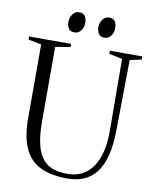

<svg xmlns="http://www.w3.org/2000/svg" viewBox="-99 -1001 869 1085"><g transform="rotate(10 335.0 -458.5)"><path d="M363 10Q271.5 10 210 -18.5Q148.5 -47 117.2 -112.5Q86 -178 86 -288.5V-710.5L11 -725V-743H252.5V-725L166.5 -710.5V-284Q166.5 -201 180 -148.5Q193.5 -96 218.8 -67Q244 -38 279.5 -27Q315 -16 359 -16Q419 -16 462.5 -47.2Q506 -78.5 529.8 -141.8Q553.5 -205 553 -301L550.5 -709.5L475 -725V-743H660.5V-725L594 -710.5L589 -305Q588 -223.5 573.2 -164Q558.5 -104.5 530 -66Q501.5 -27.5 459.8 -8.8Q418 10 363 10ZM258.5 -810Q234.5 -810 225 -825.8Q215.5 -841.5 215.5 -863.5Q215.5 -888.5 229.8 -907.8Q244 -927 266.5 -927H267.5Q292 -927 301.2 -911.2Q310.5 -895.5 310.5 -873.5Q310.5 -848.5 296.2 -829.2Q282 -810 259.5 -810ZM430.5 -810Q406.5 -810 397 -825.8Q387.5 -841.5 387.5 -863.5Q387.5 -888.5 401.8 -907.8Q416 -927 438.5 -927H439.5Q463.5 -927 473 -911.2Q482.5 -895.5 482.5 -873.5Q482.5 -848.5 468.2 -829.2Q454 -810 431.5 -810Z"/></g></svg>

Font: Merriweather 144pt Light
Style: Regular
Weight: 300
Version: Version 2.100